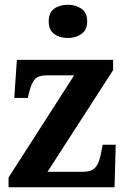

<svg xmlns="http://www.w3.org/2000/svg" viewBox="-20 -788 534 808"><path d="M16 0V-41L292 -471H177Q143 -471 128 -456Q113 -441 103 -401L97 -376H40L51 -536H456V-493L180 -65H328Q365 -65 381.5 -83.5Q398 -102 406 -147L412 -179H467L462 0ZM266 -628Q231 -628 208 -645Q185 -662 185 -698Q185 -735 208 -751.5Q231 -768 266 -768Q298 -768 322.5 -751.5Q347 -735 347 -698Q347 -662 322.5 -645Q298 -628 266 -628Z"/></svg>

Font: Noto Serif Khmer SemiCondensed
Style: Bold
Weight: 700
Width: 4
Designer: Danh Hong and the Monotype Design Team
Foundry: Monotype Imaging Inc.
Version: Version 2.004; ttfautohint (v1.8.4.7-5d5b)